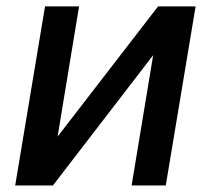

<svg xmlns="http://www.w3.org/2000/svg" viewBox="-20 -565 642 585"><path d="M155.5 -148.8 461.6 -545.5H576L485.1 0H381L446.7 -397L141.3 0H26.3L117.2 -545.5H220.9Z"/></svg>

Font: Inter UI Medium
Style: Italic
Weight: 500
Italic angle: 9.39999°
Designer: Rasmus Andersson
Foundry: rsms
Version: 3.2;8d6f07862